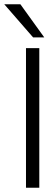

<svg xmlns="http://www.w3.org/2000/svg" viewBox="-67 -874 257 894"><path d="M-47 -854H28L139 -700H87ZM54 -650H116V0H54Z"/></svg>

Font: Overused Grotesk Book
Style: Regular
Weight: 350
Version: Version 0.003